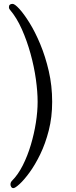

<svg xmlns="http://www.w3.org/2000/svg" viewBox="-20 -811 390 990"><path d="M49 159Q42 159 38 153Q34 147 34 140Q34 129 42 121Q73 90 97.5 41.5Q122 -7 139 -64Q156 -121 165 -178.5Q174 -236 174 -286Q174 -338 165 -402.5Q156 -467 137.5 -534Q119 -601 92.5 -660.5Q66 -720 31 -761Q26 -766 26 -774Q26 -791 45 -791Q56 -791 79.5 -765.5Q103 -740 132 -693.5Q161 -647 187.5 -583.5Q214 -520 231.5 -444.5Q249 -369 249 -286Q249 -207 231.5 -138.5Q214 -70 187.5 -15.5Q161 39 132.5 78Q104 117 81 138Q58 159 49 159Z"/></svg>

Font: QiushuiShotai
Style: Regular
Weight: 600
Designer: Fontworks Inc.
Foundry: Fontworks Inc.
Version: Version 1.250